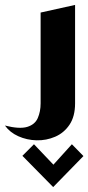

<svg xmlns="http://www.w3.org/2000/svg" viewBox="-105 -360 359 780"><path d="M-85 150Q-26 165 5.5 155.5Q37 146 48.5 119.5Q60 93 60 60V-309L200 -340V60Q200 113 177.5 146.5Q155 180 119 195.5Q83 211 43.5 210Q4 209 -30.5 193.5Q-65 178 -85 150ZM-14 273 33 226 112 309 187 226 234 274 111 400Z"/></svg>

Font: Reem Kufi
Style: Bold
Weight: 700
Designer: Khaled Hosny
Version: Version 1.001